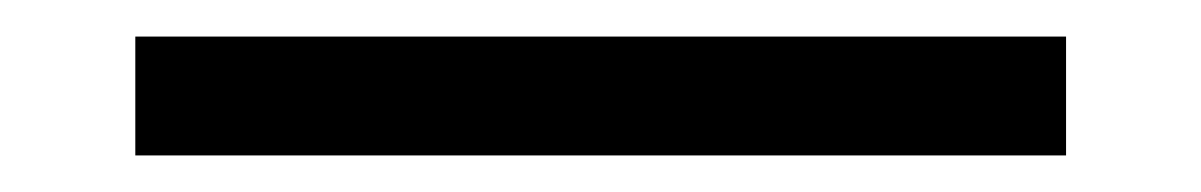

<svg xmlns="http://www.w3.org/2000/svg" viewBox="-20 15 657 105"><path d="M54 100V35H563V100Z"/></svg>

Font: DM Sans 36pt Light
Style: Regular
Weight: 300
Designer: Colophon Foundry, Jonny Pinhorn
Foundry: Colophon Foundry
Version: Version 4.004;gftools[0.9.30]